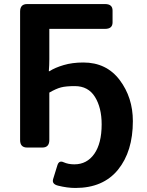

<svg xmlns="http://www.w3.org/2000/svg" viewBox="-20 -720 717 937"><path d="M112.3 0Q78.1 0 78.1 -36.6V-663.6Q78.1 -700.2 112.3 -700.2H492.7Q529.3 -700.2 529.3 -668.5V-610.8Q529.3 -579.1 492.7 -579.1H220.7V-431.2Q220.7 -401.9 218.3 -372.6H221.7Q247.6 -389.6 290.3 -402.3Q333 -415 386.7 -415Q499.5 -415 564 -329.6Q628.4 -244.1 628.4 -128.9Q628.4 19 555.9 108.2Q483.4 197.3 348.1 197.3Q308.1 197.3 263.2 186Q231.9 178.2 239.3 153.8L260.3 85.9Q268.1 61.5 290.5 71.8Q313 82 342.8 82Q404.3 82 440.2 30.8Q476.1 -20.5 476.1 -113.3Q476.1 -194.3 443.4 -247.1Q410.6 -299.8 345.2 -299.8Q302.2 -299.8 277.8 -293.5Q253.4 -287.1 220.7 -268.1V-36.6Q220.7 0 186.5 0Z"/></svg>

Font: Istok Web
Style: Bold
Weight: 700
Designer: Andrey V. Panov
Foundry: Andrey V. Panov
Version: Version 1.0.2g